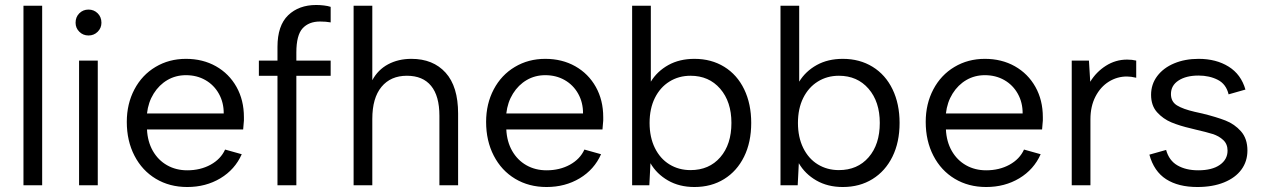

<svg xmlns="http://www.w3.org/2000/svg" viewBox="-20 -743 5062 770"><path d="M74.1 -720H149.1V0H74.1Z M297.1 -500H372.1V0H297.1ZM283.1 -651.8Q283.1 -674.7 298.1 -689.7Q313.2 -704.6 334.9 -704.6Q356.6 -704.6 371.7 -689.7Q386.8 -674.7 386.8 -651.8Q386.8 -630.6 371.7 -615.6Q356.7 -600.7 335 -600.7Q313.2 -600.7 298.2 -615.6Q283.1 -630.6 283.1 -651.8Z M488.5 -254.3Q488.5 -326.5 519 -384.4Q549.5 -442.3 603.8 -474.6Q658 -507 725.8 -507Q793.2 -507 846 -477.3Q898.7 -447.5 928.5 -394.4Q958.2 -341.3 958.2 -273.1V-259.6Q957.5 -250.3 956.7 -242.1Q956 -233.9 955.2 -223.9H569.5Q571.8 -175 593 -137.8Q614.3 -100.6 650.1 -80.3Q685.9 -60 731 -60Q783.6 -60 824.5 -82.4Q865.4 -104.9 882.7 -143.2L949.5 -124.5Q922.2 -63 863.9 -28Q805.5 7 731 7Q660 7 605 -26Q550 -59 519.3 -118.5Q488.5 -178 488.5 -254.3ZM725.8 -441.5Q684.9 -441.5 651.5 -422.1Q618.1 -402.6 596.3 -367.7Q574.5 -332.7 569.5 -287.9H877.2Q877.5 -331.8 857.8 -367Q838.2 -402.1 803.8 -421.8Q769.3 -441.5 725.8 -441.5Z M1263.4 -656.7Q1218.6 -656.7 1193.5 -629.3Q1168.5 -601.9 1168.5 -532.4V-500H1306.1V-438.9H1168.5V0H1092.8V-438.9H1018.2V-500H1092.8V-554.8Q1092.8 -640.5 1135.6 -681.8Q1178.5 -723 1248.2 -723Q1263.7 -723 1279.1 -721.1Q1294.6 -719.3 1306.1 -715.5V-653.2Q1287.4 -656.7 1263.4 -656.7Z M1398.1 -720H1473.1V-421.3Q1495.5 -463.1 1536.4 -485.1Q1577.4 -507 1629.9 -507Q1716.9 -507 1767.1 -451.5Q1817.2 -396 1817.2 -287.7V0H1742.2V-279Q1742.2 -357.9 1709 -398.5Q1675.9 -439.2 1611.8 -439.2Q1546.7 -439.2 1509.9 -394.6Q1473.1 -350.1 1473.1 -265.9V0H1398.1Z M1929.5 -254.3Q1929.5 -326.5 1960 -384.4Q1990.5 -442.3 2044.8 -474.6Q2099 -507 2166.8 -507Q2234.2 -507 2287 -477.3Q2339.7 -447.5 2369.5 -394.4Q2399.2 -341.3 2399.2 -273.1V-259.6Q2398.5 -250.3 2397.7 -242.1Q2397 -233.9 2396.2 -223.9H2010.5Q2012.8 -175 2034 -137.8Q2055.3 -100.6 2091.1 -80.3Q2126.9 -60 2172 -60Q2224.6 -60 2265.5 -82.4Q2306.4 -104.9 2323.7 -143.2L2390.5 -124.5Q2363.2 -63 2304.9 -28Q2246.5 7 2172 7Q2101 7 2046 -26Q1991 -59 1960.3 -118.5Q1929.5 -178 1929.5 -254.3ZM2166.8 -441.5Q2125.9 -441.5 2092.5 -422.1Q2059.1 -402.6 2037.3 -367.7Q2015.5 -332.7 2010.5 -287.9H2318.2Q2318.5 -331.8 2298.8 -367Q2279.2 -402.1 2244.8 -421.8Q2210.3 -441.5 2166.8 -441.5Z M2588.6 -88.5 2584.1 0H2515.1V-720H2590.1V-415.5Q2615.5 -457.1 2660.3 -482.1Q2705.1 -507 2765 -507Q2832.7 -507 2884.5 -475.1Q2936.2 -443.3 2964.5 -384.8Q2992.7 -326.3 2992.7 -250Q2992.7 -172.7 2964.1 -114.7Q2935.5 -56.7 2884.1 -24.9Q2832.7 7 2765 7Q2704.4 7 2658.8 -19.3Q2613.3 -45.6 2588.6 -88.5ZM2913.3 -250Q2913.3 -335.1 2868.2 -387.2Q2823.1 -439.2 2749.3 -439.2Q2702 -439.2 2664.7 -415.9Q2627.4 -392.7 2606.2 -350Q2585.1 -307.3 2585.1 -250Q2585.1 -192.9 2606.2 -149.8Q2627.4 -106.6 2664.8 -83.7Q2702.2 -60.8 2749.3 -60.8Q2823.9 -60.8 2868.6 -112.3Q2913.3 -163.9 2913.3 -250Z M3183.6 -88.5 3179.1 0H3110.1V-720H3185.1V-415.5Q3210.5 -457.1 3255.3 -482.1Q3300.1 -507 3360 -507Q3427.7 -507 3479.5 -475.1Q3531.2 -443.3 3559.5 -384.8Q3587.7 -326.3 3587.7 -250Q3587.7 -172.7 3559.1 -114.7Q3530.5 -56.7 3479.1 -24.9Q3427.7 7 3360 7Q3299.4 7 3253.8 -19.3Q3208.3 -45.6 3183.6 -88.5ZM3508.3 -250Q3508.3 -335.1 3463.2 -387.2Q3418.1 -439.2 3344.3 -439.2Q3297 -439.2 3259.7 -415.9Q3222.4 -392.7 3201.2 -350Q3180.1 -307.3 3180.1 -250Q3180.1 -192.9 3201.2 -149.8Q3222.4 -106.6 3259.8 -83.7Q3297.2 -60.8 3344.3 -60.8Q3418.9 -60.8 3463.6 -112.3Q3508.3 -163.9 3508.3 -250Z M3692.5 -254.3Q3692.5 -326.5 3723 -384.4Q3753.5 -442.3 3807.8 -474.6Q3862 -507 3929.8 -507Q3997.2 -507 4050 -477.3Q4102.7 -447.5 4132.5 -394.4Q4162.2 -341.3 4162.2 -273.1V-259.6Q4161.5 -250.3 4160.7 -242.1Q4160 -233.9 4159.2 -223.9H3773.5Q3775.8 -175 3797 -137.8Q3818.3 -100.6 3854.1 -80.3Q3889.9 -60 3935 -60Q3987.6 -60 4028.5 -82.4Q4069.4 -104.9 4086.7 -143.2L4153.5 -124.5Q4126.2 -63 4067.9 -28Q4009.5 7 3935 7Q3864 7 3809 -26Q3754 -59 3723.3 -118.5Q3692.5 -178 3692.5 -254.3ZM3929.8 -441.5Q3888.9 -441.5 3855.5 -422.1Q3822.1 -402.6 3800.3 -367.7Q3778.5 -332.7 3773.5 -287.9H4081.2Q4081.5 -331.8 4061.8 -367Q4042.2 -402.1 4007.8 -421.8Q3973.3 -441.5 3929.8 -441.5Z M4278.1 -500H4347.1L4352.3 -415.1Q4376.3 -454.6 4415.2 -479.3Q4454.1 -504 4500.2 -504Q4520.4 -504 4536.7 -500V-431.2Q4516.2 -436.2 4499.2 -436.2Q4460.4 -436.2 4427 -415.6Q4393.6 -394.9 4373.3 -355.8Q4353.1 -316.6 4353.1 -264.6V0H4278.1Z M4589.5 -122.8 4656.6 -141.7Q4668.3 -99.1 4702.2 -79.6Q4736.1 -60 4785.3 -60Q4840.9 -60 4871.9 -81.7Q4903 -103.4 4903 -138.9Q4903 -165.3 4885.7 -181.4Q4868.5 -197.6 4843.5 -205.5Q4818.6 -213.3 4775.8 -223.1Q4766.1 -225.8 4757.1 -227.8Q4711.3 -238.3 4677.9 -252.2Q4644.6 -266.1 4620.4 -292.8Q4596.3 -319.6 4596.3 -362.6Q4596.3 -405.3 4621.2 -438.2Q4646 -471 4689.3 -489Q4732.5 -507 4787 -507Q4857.2 -507 4907.2 -475.9Q4957.2 -444.8 4974.7 -383.8L4907.2 -364.6Q4897.4 -405.7 4863.9 -422.8Q4830.3 -440 4786.5 -440Q4736.9 -440 4706.5 -420.2Q4676 -400.4 4676 -365.8Q4676 -335.2 4700.2 -320.3Q4724.4 -305.4 4771.2 -294.6L4802.5 -287.6Q4858 -273.9 4894.6 -259.7Q4931.2 -245.4 4957 -216.2Q4982.7 -186.9 4982.7 -139.4Q4982.7 -95.9 4958.6 -63Q4934.5 -30 4888.9 -11.5Q4843.3 7 4782 7Q4705.5 7 4656.6 -24.4Q4607.8 -55.8 4589.5 -122.8Z"/></svg>

Font: AF Albert Sans Medium
Style: Regular
Weight: 500
Designer: Andreas Rasmussen
Foundry: a.Foundry
Version: Version 1.300;Glyphs 3.2 (3231)